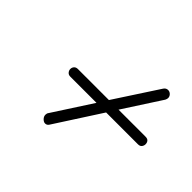

<svg xmlns="http://www.w3.org/2000/svg" viewBox="-95 -624 678 678"><g transform="rotate(45 244.0 -284.5)"><path d="M185 -89Q178 -89 171 -96Q164 -103 164 -112Q164 -119 168 -124L262 -269H131Q122 -269 117 -275Q112 -281 112 -288Q112 -296 117 -301.5Q122 -307 131 -307H286L393 -471Q399 -480 409 -480Q417 -480 423 -474Q429 -468 429 -460Q429 -455 426 -449L334 -307H469Q479 -307 483.5 -301.5Q488 -296 488 -288Q488 -281 483.5 -275Q479 -269 469 -269H310L199 -97Q194 -89 185 -89Z"/></g></svg>

Font: Meow Script
Style: Regular
Weight: 400
Designer: Robert E. Leuschke
Foundry: Robert E. Leuschke
Version: Version 1.010; ttfautohint (v1.8.3)